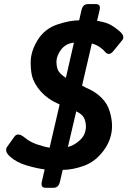

<svg xmlns="http://www.w3.org/2000/svg" viewBox="-20 -809 626 932"><path d="M27.8 -49.8Q-0.5 -75.2 15.6 -97.7L49.8 -145.5Q66.4 -168.9 100.6 -140.6Q127 -118.7 163.3 -106.9Q199.7 -95.2 220.7 -91.8L269.5 -301.8Q240.2 -315.4 229.5 -322.3Q195.8 -343.8 174.1 -369.6Q152.3 -395.5 140.6 -424.3Q128.9 -453.1 128.9 -506.3Q128.9 -559.6 162.6 -614.3Q196.3 -668.9 257.1 -689.7Q317.9 -710.4 364.3 -710.4L375.5 -759.8Q382.3 -789.1 406.7 -789.1H445.8Q470.2 -789.1 463.4 -759.8L451.2 -708Q493.2 -701.2 515.6 -689Q538.1 -676.8 560.1 -657.7Q588.9 -632.8 573.2 -613.8L531.2 -562Q508.3 -534.2 489.3 -558.1Q479.5 -570.3 462.4 -581.5Q445.3 -592.8 425.8 -597.7L378.4 -393.6Q394.5 -384.3 411.1 -377Q447.3 -360.4 474.6 -332.5Q502 -304.7 512.9 -267.1Q523.9 -229.5 523.9 -198.2Q523.9 -133.3 483.6 -78.9Q443.4 -24.4 387.9 -4.4Q332.5 15.6 284.2 15.6L271 73.2Q264.2 102.5 240.2 102.5H201.2Q176.3 102.5 183.1 73.2L196.8 13.2Q159.7 8.8 109.6 -5.9Q59.6 -20.5 27.8 -49.8ZM253.9 -507.3Q253.9 -492.7 258.8 -475.3Q263.7 -458 287.1 -439.9Q294.9 -434.1 299.8 -431.2L338.9 -602.1Q298.8 -597.7 276.4 -567.9Q253.9 -538.1 253.9 -507.3ZM309.6 -95.7Q339.4 -102.5 368.2 -128.9Q397 -155.3 397 -196.3Q397 -213.4 390.4 -231Q383.8 -248.5 364.3 -260.7Q359.9 -263.7 350.1 -268.6Z"/></svg>

Font: Istok
Style: Bold Italic
Weight: 700
Italic angle: -13°
Designer: Andrey V. Panov
Foundry: Andrey V. Panov
Version: Version 1.0.3